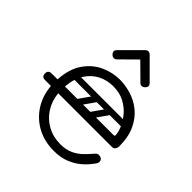

<svg xmlns="http://www.w3.org/2000/svg" viewBox="-195 -871 1027 1027"><g transform="rotate(45 318.5 -357.5)"><path d="M366 10Q296 10 240.5 -19.5Q185 -49 150.5 -102Q116 -155 110 -225H66Q40 -225 40 -250Q40 -275 66 -275H110Q115 -358 151 -410Q187 -462 239.5 -486Q292 -510 348 -510Q387 -510 430.5 -497.5Q474 -485 511.5 -455.5Q549 -426 573 -376.5Q597 -327 597 -253Q597 -245 591 -235Q585 -225 571 -225H165Q171 -170 198 -128.5Q225 -87 268.5 -63.5Q312 -40 366 -40Q409 -40 439 -54.5Q469 -69 490 -89.5Q511 -110 527 -129Q533 -137 539.5 -141.5Q546 -146 553 -146Q557 -146 562.5 -144.5Q568 -143 571 -141Q581 -134 581 -120Q581 -114 576 -106Q571 -98 553 -76Q541 -61 517 -41Q493 -21 455.5 -5.5Q418 10 366 10ZM165 -276H533Q541 -276 541 -283Q541 -303 529 -332.5Q517 -362 493 -391.5Q469 -421 432.5 -440.5Q396 -460 346 -460Q302 -460 262.5 -440.5Q223 -421 196.5 -380.5Q170 -340 165 -276ZM451 -372H554V-337H451ZM345 -366Q358 -356 349 -343L283 -249Q274 -235 258 -246Q245 -256 254 -269L320 -363Q324 -368 331 -369.5Q338 -371 345 -366ZM443 -366Q456 -356 447 -343L381 -249Q372 -235 356 -246Q343 -256 352 -269L418 -363Q422 -368 429 -369.5Q436 -371 443 -366ZM147 -259Q147 -276 164 -276H496Q513 -276 513 -259Q513 -241 497 -241H165Q147 -241 147 -259ZM147 -355Q147 -372 164 -372H496Q513 -372 513 -355Q513 -337 497 -337H165Q147 -337 147 -355ZM258 -574Q252 -568 243 -568Q233 -568 225 -576Q216 -585 216 -594Q216 -602 223 -609L330 -716Q339 -725 348 -725Q357 -725 366 -716L473 -609Q480 -602 480 -594Q480 -585 471 -576Q463 -568 453 -568Q444 -568 438 -574L348 -663Z"/></g></svg>

Font: Agu Display
Style: Regular
Weight: 400
Designer: Oluwaseun Badejo
Version: Version 1.103